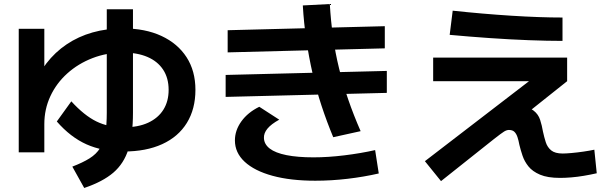

<svg xmlns="http://www.w3.org/2000/svg" viewBox="-20 -840 3040 953"><path d="M73 -84V-697H200V-397H141Q167 -469 210 -525Q253 -581 311 -620Q369 -659 439.5 -679Q510 -699 591 -699Q701 -699 781.5 -661.5Q862 -624 906 -556Q950 -488 950 -394Q950 -299 907.5 -230Q865 -161 785 -124.5Q705 -88 594 -88Q489 -88 409.5 -123.5Q330 -159 262 -237L334 -337Q398 -267 458 -237.5Q518 -208 594 -208Q666 -208 715.5 -231Q765 -254 791 -295.5Q817 -337 817 -394Q817 -453 789.5 -494.5Q762 -536 711.5 -557.5Q661 -579 591 -579Q510 -579 439 -551.5Q368 -524 314 -475.5Q260 -427 230 -362.5Q200 -298 200 -224V-84ZM339 -13Q391 -33 424.5 -54Q458 -75 476.5 -104.5Q495 -134 502.5 -176.5Q510 -219 510 -280V-794H640V-280Q640 -171 617.5 -99.5Q595 -28 542.5 17Q490 62 398 93Z M1545 57Q1422 57 1332.5 32.5Q1243 8 1194.5 -37Q1146 -82 1146 -143Q1146 -193 1178 -237.5Q1210 -282 1267 -310L1366 -246Q1326 -224 1307.5 -201.5Q1289 -179 1290 -155Q1291 -124 1319 -102.5Q1347 -81 1402 -70Q1457 -59 1536 -59Q1608 -59 1689.5 -69Q1771 -79 1842 -95L1860 21Q1786 38 1705 47.5Q1624 57 1545 57ZM1100 -359V-468L1900 -488V-379ZM1634 -159Q1602 -236 1576 -315Q1550 -394 1531.5 -475.5Q1513 -557 1500.5 -641.5Q1488 -726 1483 -813L1617 -820Q1622 -736 1633 -657Q1644 -578 1663 -500.5Q1682 -423 1708.5 -346Q1735 -269 1770 -189ZM1110 -580V-690L1890 -710V-600Z M2169 59 2089 -40 2650 -471 2652 -437H2130V-554H2795V-437L2535 -230L2471 -234Q2479 -309 2557 -309Q2605 -309 2628.5 -291Q2652 -273 2661 -245Q2670 -217 2675 -187Q2681 -159 2689 -134Q2697 -109 2716 -93.5Q2735 -78 2773 -78Q2789 -78 2817 -80.5Q2845 -83 2876 -87.5Q2907 -92 2930 -97L2942 20Q2911 27 2878.5 32.5Q2846 38 2815.5 40.5Q2785 43 2760 43Q2698 43 2660.5 27Q2623 11 2603 -14Q2583 -39 2573.5 -67.5Q2564 -96 2558 -121Q2554 -143 2548.5 -159.5Q2543 -176 2533.5 -185.5Q2524 -195 2506 -195Q2495 -195 2482 -187Q2469 -179 2432 -150ZM2772 -637Q2698 -637 2605 -640.5Q2512 -644 2411 -651Q2310 -658 2212 -667L2227 -787Q2376 -771 2518 -762Q2660 -753 2772 -753Z"/></svg>

Font: M PLUS 1 Code
Style: Regular
Weight: 400
Designer: Coji Morishita
Foundry: UNDERFOREST DESIGN
Version: Version 1.005